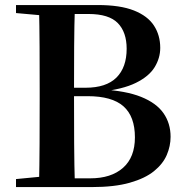

<svg xmlns="http://www.w3.org/2000/svg" viewBox="-20 -761 748 781"><path d="M45.1 0V-32.6L198.2 -47.3H212.6V0ZM138.6 0Q140.6 -87.4 141 -176.6Q141.4 -265.8 141.4 -355.9V-397.6Q141.4 -483.5 141 -569.2Q140.6 -654.9 138.6 -740.5H284.8Q282.1 -656.3 281.6 -570.3Q281.1 -484.2 281.1 -394.5V-373.6Q281.1 -271.4 281.6 -179.8Q282.1 -88.1 284.8 0ZM212.6 0V-35.6H347.1Q432.2 -35.6 480.5 -78.4Q528.8 -121.1 528.8 -202.3Q528.8 -287.4 482.2 -328.6Q435.6 -369.8 336.7 -369.8H212.6V-404.1H327.9Q411.9 -404.1 453.6 -445.4Q495.2 -486.7 495.2 -562.7Q495.2 -630.1 459.2 -667.1Q423.1 -704.1 340.1 -704.1H212.6V-740.5H377.6Q469 -740.5 524.9 -718.3Q580.8 -696.1 606.3 -656.8Q631.8 -617.6 631.8 -566.3Q631.8 -524.8 608.9 -487.5Q586 -450.2 532.6 -423.9Q479.1 -397.5 386.3 -387.6L389.4 -397.3Q491.3 -392.1 553.8 -367Q616.3 -341.9 645.1 -300.5Q673.9 -259.1 673.9 -204.5Q673.9 -166.9 658.4 -130.7Q642.9 -94.5 606.5 -64.9Q570.1 -35.4 507.9 -17.7Q445.8 0 352.9 0ZM45.1 -707.9V-740.5H212.6V-694.2H198.2Z"/></svg>

Font: Noto Serif KR ExtraLight
Style: Regular
Weight: 200
Designer: Ryoko NISHIZUKA 西塚涼子 (kana & ideographs); Frank Grießhammer (Latin, Greek & Cyrillic); Wenlong ZHANG 张文龙 (bopomofo); San
Foundry: Adobe
Version: Version 2.002-H1;hotconv 1.1.0;makeotfexe 2.6.0